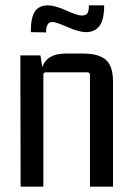

<svg xmlns="http://www.w3.org/2000/svg" viewBox="-20 -697 489 717"><path d="M152 -576 95 -577Q95 -632 110.5 -654.5Q126 -677 159 -677Q185 -677 227 -658Q269 -639 285 -639Q301 -639 306.5 -647.5Q312 -656 312 -677H369Q369 -623 351.5 -600Q334 -577 301 -577Q275 -577 232 -596Q189 -615 175 -615Q152 -615 152 -576ZM225 -497H289Q349 -497 375.5 -473.5Q402 -450 402 -392V0H316V-417Q316 -427 306 -427H151Q142 -427 142 -417V0H57L56 -490H131L138 -446Q155 -497 225 -497Z"/></svg>

Font: Gemunu Libre Medium
Style: Regular
Weight: 500
Designer: Puspanada Ekanayake, Sola Matas, Pathum Egodawatta, Kosala Senevirathne
Foundry: mooniak
Version: Version 1.100